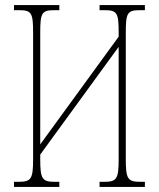

<svg xmlns="http://www.w3.org/2000/svg" viewBox="-20 -734 624 754"><path d="M35 0H213V-20H195C146 -20 138 -31 138 -108V-127L446 -550V-108C446 -31 438 -20 389 -20H371V0H549V-20H531C482 -20 474 -31 474 -108V-606C474 -683 480 -694 529 -694H549V-714H371V-694H391C440 -694 446 -683 446 -606V-590L138 -167V-606C138 -683 144 -694 193 -694H213V-714H35V-694H55C104 -694 110 -683 110 -606V-108C110 -31 102 -20 53 -20H35Z"/></svg>

Font: Noto Serif ExtraCondensed Thin
Style: Regular
Weight: 100
Width: 2
Designer: Monotype Design Team
Foundry: Monotype Imaging Inc.
Version: Version 2.013